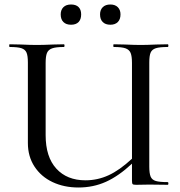

<svg xmlns="http://www.w3.org/2000/svg" viewBox="-20 -822 801 854"><path d="M726 0 644 -1 586 0Q573 0 570 -3Q567 -6 567 -19V-94Q508 -39 451.5 -13.5Q395 12 329 12Q265 12 214 -12Q163 -36 133.5 -81Q104 -126 104 -186V-544Q104 -574 98 -588Q92 -602 75.5 -607.5Q59 -613 23 -613Q21 -613 21 -619Q21 -625 23 -625L74 -624Q116 -622 143 -622Q172 -622 216 -624L264 -625Q267 -625 267 -619Q267 -613 264 -613Q229 -613 212 -607Q195 -601 189 -586.5Q183 -572 183 -542V-221Q183 -124 230.5 -72Q278 -20 360 -20Q414 -20 463 -42.5Q512 -65 567 -116V-542Q567 -572 561 -586.5Q555 -601 538.5 -607Q522 -613 486 -613Q484 -613 484 -619Q484 -625 486 -625L536 -624Q580 -622 605 -622Q633 -622 675 -624L726 -625Q729 -625 729 -619Q729 -613 726 -613Q690 -613 673 -607.5Q656 -602 650 -588Q644 -574 644 -544V-81Q644 -51 650 -36.5Q656 -22 673 -17Q690 -12 726 -12Q729 -12 729 -6Q729 0 726 0ZM250 -758Q250 -778 262 -790Q274 -802 296 -802Q318 -802 329.5 -790.5Q341 -779 341 -758Q341 -736 329.5 -724Q318 -712 296 -712Q274 -712 262 -724Q250 -736 250 -758ZM425 -758Q425 -778 437 -790Q449 -802 471 -802Q492 -802 504 -790Q516 -778 516 -758Q516 -736 504 -724Q492 -712 471 -712Q449 -712 437 -724Q425 -736 425 -758Z"/></svg>

Font: Cormorant Infant Medium
Style: Regular
Weight: 500
Designer: Christian Thalmann (Catharsis Fonts)
Version: Version 3.000